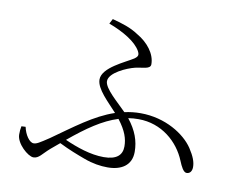

<svg xmlns="http://www.w3.org/2000/svg" viewBox="-80 -851 1161 955"><g transform="rotate(10 500.0 -374.0)"><path d="M81 -144 60 -143C57 -129 56 -117 56 -101C56 -55 118 -1 145 -1C173 -1 185 -26 222 -58L265 -94C315 -69 360 -52 398 -38C441 -22 481 -16 517 -16C585 -16 637 -46 637 -115C637 -170 619 -221 576 -275C593 -278 610 -279 628 -279C745 -279 832 -202 869 -111C880 -84 893 -57 909 -57C927 -57 936 -72 936 -91C936 -117 926 -144 901 -182C859 -245 759 -310 633 -310C605 -310 578 -307 552 -301C510 -344 440 -401 440 -438C440 -481 525 -518 566 -528C604 -537 643 -533 643 -559C643 -612 602 -663 548 -694C508 -721 464 -734 415 -747L402 -722C479 -693 541 -655 565 -613C575 -594 573 -586 555 -573C515 -547 402 -501 402 -440C402 -392 464 -337 507 -289C405 -255 314 -183 210 -110C162 -78 149 -70 134 -70C113 -70 89 -105 81 -144ZM529 -263C570 -210 582 -171 582 -133C582 -89 554 -63 489 -63C422 -63 351 -88 290 -115C378 -188 452 -239 529 -263Z"/></g></svg>

Font: Noto Serif CJK SC Light
Style: Regular
Weight: 300
Designer: Ryoko NISHIZUKA 西塚涼子 (kana & ideographs); Frank Grießhammer (Latin, Greek & Cyrillic); Wenlong ZHANG 张文龙 (bopomofo); San
Foundry: Adobe
Version: Version 2.001;hotconv 1.1.0;makeotfexe 2.6.0